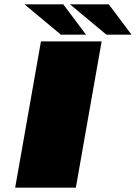

<svg xmlns="http://www.w3.org/2000/svg" viewBox="-20 -866 627 886"><path d="M50 0 169 -675H449L330 0ZM471 -706 303 -846H482L587 -706ZM261 -706 93 -846H272L377 -706Z"/></svg>

Font: Anybody UltraExpanded Black
Style: Italic
Weight: 900
Width: 9
Italic angle: -10°
Designer: Tyler Finck
Foundry: Etcetera Type Company
Version: Version 1.010; ttfautohint (v1.8.3) -l 8 -r 50 -G 200 -x 14 